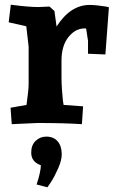

<svg xmlns="http://www.w3.org/2000/svg" viewBox="-20 -524 498 818"><path d="M212 -477 221 -411Q280 -503 362 -503Q378 -503 398.5 -500.5Q419 -498 432 -496L444 -493L429 -292L355 -295V-350Q355 -354 347 -402Q345 -403 341 -403Q301 -403 271.5 -366Q242 -329 242 -265V-193Q242 -171 244 -142Q246 -113 248 -95L251 -77L334 -71L329 5Q253 0 140 0L30 5L25 -65L93 -77Q102 -143 102 -163V-325L92 -412L17 -429L26 -504Q101 -494 143 -494L191 -496ZM113 126Q113 94 132 76Q151 58 177 58Q208 58 225.5 78Q243 98 243 134Q243 159 227.5 194Q212 229 197 252L182 274L136 262Q154 207 154 180Q113 166 113 126Z"/></svg>

Font: Andada
Style: Bold
Weight: 700
Designer: Carolina Giovagnoli
Foundry: Carolina Giovagnoli
Version: Version 1.003